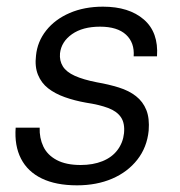

<svg xmlns="http://www.w3.org/2000/svg" viewBox="-20 -544 539 576"><path d="M211 12Q148 12 105.5 -8.5Q63 -29 43 -68Q23 -107 27 -161H99Q98 -130 110 -104.5Q122 -79 150 -64Q178 -49 222 -49Q259 -49 287.5 -60.5Q316 -72 332.5 -94Q349 -116 352 -144Q355 -174 343 -192Q331 -210 304.5 -220Q278 -230 238 -236Q204 -242 174.5 -252.5Q145 -263 124.5 -279Q104 -295 94 -319.5Q84 -344 88 -377Q92 -419 118.5 -452.5Q145 -486 189 -505Q233 -524 289 -524Q367 -524 411.5 -485.5Q456 -447 451 -375H381Q384 -416 358 -440Q332 -464 280 -464Q228 -464 196 -441.5Q164 -419 160 -384Q158 -362 168.5 -345Q179 -328 204.5 -316.5Q230 -305 271 -297Q306 -291 336.5 -281.5Q367 -272 388 -255.5Q409 -239 419 -214Q429 -189 426 -152Q421 -102 392 -65Q363 -28 316.5 -8Q270 12 211 12Z"/></svg>

Font: DM Sans 12pt Light
Style: Italic
Weight: 300
Italic angle: -10°
Version: Version 4.004;gftools[0.9.30]